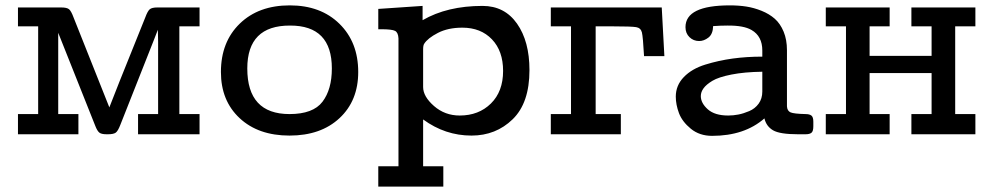

<svg xmlns="http://www.w3.org/2000/svg" viewBox="-20 -500 3696 715"><path d="M46.9 0V-75.2H122.1V-401.9H46.9V-472.2H208Q229 -472.2 237.1 -465.6Q245.1 -459 253.9 -435.1L387.2 -100.1Q399.4 -132.3 424.8 -195.8L521 -435.1Q529.8 -459 537.8 -465.6Q545.9 -472.2 565.9 -472.2H723.1V-401.9H647.9V-75.2H723.1V0H494.1V-75.2H568.8V-344.2L567.9 -389.2Q565.9 -383.3 549.8 -342.8L428.2 -35.2Q419.4 -12.2 411.1 -6.1Q402.8 0 381.8 0H377Q356.9 0 349.4 -6.6Q341.8 -13.2 335 -30.8L196.8 -377.9V-75.2H272V0Z M802.7 -231.9Q802.7 -343.8 872.8 -411.9Q942.9 -480 1059.1 -480Q1174.3 -480 1244.1 -411.4Q1314 -342.8 1314 -231.9Q1314 -125 1244.4 -60.1Q1174.8 4.9 1058.1 4.9Q941.9 4.9 872.3 -60.1Q802.7 -125 802.7 -231.9ZM900.9 -245.1Q900.9 -75.2 1058.1 -75.2Q1146 -75.2 1180.9 -121.1Q1215.8 -167 1215.8 -245.1Q1215.8 -405.3 1060.1 -404.8Q900.9 -405.3 900.9 -245.1Z M1388.7 119.1H1463.9V-356.9Q1462.9 -378.9 1451.2 -385Q1439.5 -391.1 1399.9 -391.1H1388.7V-466.8L1553.7 -478V-424.8Q1645.5 -478 1776.9 -478Q1858.9 -478 1905.3 -412.1Q1951.7 -346.2 1951.7 -238.8Q1951.7 -116.7 1889.2 -55.9Q1826.7 4.9 1735.8 4.9Q1637.7 4.9 1555.7 -55.2V119.1H1630.9V194.8H1388.7ZM1555.7 -175.8Q1555.7 -140.6 1596.2 -105.2Q1636.7 -69.8 1691.9 -69.8Q1762.7 -69.8 1808.1 -114.5Q1853.5 -159.2 1853.5 -235.8Q1853.5 -310.1 1812 -353.5Q1770.5 -397 1701.7 -397Q1648.4 -397 1610.6 -377.4Q1572.8 -357.9 1559.6 -336.9Q1555.7 -331.1 1555.7 -315.9Z M2031.2 0V-75.2H2106.4V-401.9H2031.2V-472.2H2444.3L2454.1 -291H2378.4Q2374.5 -362.8 2370.4 -379.4Q2366.2 -396 2349.1 -398.9Q2332 -401.9 2260.3 -401.9H2198.2V-75.2H2292V0Z M2496.6 -140.1Q2496.6 -182.1 2526.6 -213.1Q2556.6 -244.1 2606.7 -259.5Q2656.7 -274.9 2708.7 -282Q2760.7 -289.1 2818.8 -289.1V-312Q2818.8 -365.2 2778.8 -388.2Q2750 -405.3 2689.5 -404.8Q2663.6 -404.8 2635.7 -402.8Q2634.8 -373 2618.2 -360.1Q2601.6 -347.2 2583.5 -347.2Q2562.5 -347.2 2547.6 -361.6Q2532.7 -376 2532.7 -398.9Q2532.7 -480 2697.8 -480Q2731 -480 2759.3 -475.6Q2787.6 -471.2 2816.2 -459.7Q2844.7 -448.2 2865.2 -430.2Q2885.7 -412.1 2898.2 -382.1Q2910.6 -352.1 2910.6 -313V-104Q2911.6 -86.9 2924.1 -81.5Q2936.5 -76.2 2979.5 -75.2Q2994.6 -75.2 3001.7 -69.6Q3008.8 -64 3008.8 -46.9V-29.8Q3008.8 -11.7 3002.2 -5.9Q2995.6 0 2979.5 0H2951.7Q2883.8 0 2858.6 -14.9Q2833.5 -29.8 2826.7 -59.1Q2752.4 5.9 2631.8 5.9Q2585 5.9 2552.7 -20.5Q2520.5 -46.9 2508.5 -78.6Q2496.6 -110.4 2496.6 -140.1ZM2589.8 -142.1Q2589.8 -116.2 2615.7 -93Q2641.6 -69.8 2691.9 -69.8Q2710.9 -69.8 2729.7 -73.5Q2748.5 -77.1 2770 -86.2Q2791.5 -95.2 2805.2 -114Q2818.8 -132.8 2818.8 -159.2V-232.9Q2752 -231.9 2703.9 -222.4Q2655.8 -212.9 2632.8 -199Q2609.9 -185.1 2599.9 -171.1Q2589.8 -157.2 2589.8 -142.1Z M3055.2 0V-75.2H3130.4V-401.9H3055.2V-472.2H3293V-401.9H3218.3V-292H3449.2V-401.9H3374V-472.2H3612.3V-401.9H3537.1V-75.2H3612.3V0H3374V-75.2H3449.2V-228H3218.3V-75.2H3293V0Z"/></svg>

Font: CMU Concrete
Style: Bold
Weight: 700
Version: Version 0.7.0